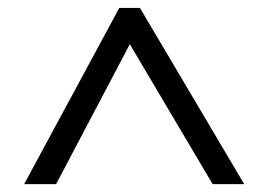

<svg xmlns="http://www.w3.org/2000/svg" viewBox="-20 -722 672 481"><path d="M120.6 -260.7H40.5L278.8 -702.1H330.6L591.8 -260.7H512.7L305.2 -611.3Z"/></svg>

Font: Lunasima
Style: Regular
Weight: 400
Designer: The DocRepair Project, Monotype Design Team
Foundry: Google
Version: Version 2.009